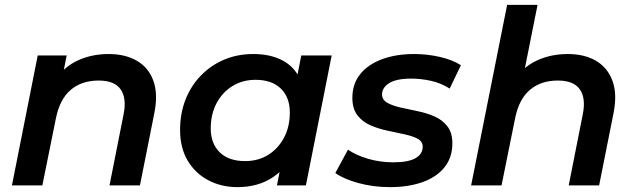

<svg xmlns="http://www.w3.org/2000/svg" viewBox="-20 -762 2612 789"><path d="M426 -540Q495 -540 543 -512Q591 -484 610.5 -429.5Q630 -375 614 -296L555 0H430L488 -293Q501 -358 476 -394.5Q451 -431 385 -431Q316 -431 271 -393Q226 -355 210 -277L154 0H29L135 -534H254L224 -382L204 -430Q242 -487 299.5 -513.5Q357 -540 426 -540Z M955 7Q890 7 836.5 -21Q783 -49 751.5 -101.5Q720 -154 720 -228Q720 -296 742.5 -353Q765 -410 806 -452Q847 -494 901.5 -517Q956 -540 1021 -540Q1088 -540 1136.5 -516Q1185 -492 1210 -443.5Q1235 -395 1233 -323Q1231 -224 1197 -149.5Q1163 -75 1102 -34Q1041 7 955 7ZM987 -100Q1041 -100 1082 -125.5Q1123 -151 1147 -196Q1171 -241 1171 -300Q1171 -362 1134 -398Q1097 -434 1030 -434Q977 -434 935.5 -408.5Q894 -383 870 -338Q846 -293 846 -234Q846 -172 883 -136Q920 -100 987 -100ZM1118 0 1142 -122 1176 -264 1193 -407 1218 -534H1343L1237 0Z M1583 7Q1513 7 1452 -10Q1391 -27 1358 -51L1410 -147Q1443 -124 1492.5 -109.5Q1542 -95 1596 -95Q1658 -95 1687.5 -112Q1717 -129 1717 -159Q1717 -181 1696 -192Q1675 -203 1642.5 -210Q1610 -217 1572.5 -225Q1535 -233 1502.5 -247Q1470 -261 1449 -288Q1428 -315 1428 -360Q1428 -417 1460 -457Q1492 -497 1549.5 -518.5Q1607 -540 1682 -540Q1736 -540 1788 -528Q1840 -516 1874 -494L1828 -398Q1792 -421 1750.5 -430Q1709 -439 1670 -439Q1609 -439 1579.5 -420.5Q1550 -402 1550 -374Q1550 -352 1571 -340Q1592 -328 1624.5 -320.5Q1657 -313 1694.5 -305.5Q1732 -298 1764.5 -284Q1797 -270 1818 -243.5Q1839 -217 1839 -173Q1839 -115 1806.5 -74.5Q1774 -34 1716 -13.5Q1658 7 1583 7Z M2313 -540Q2382 -540 2429.5 -512Q2477 -484 2497 -429.5Q2517 -375 2501 -296L2442 0H2317L2375 -293Q2388 -358 2363 -394.5Q2338 -431 2272 -431Q2203 -431 2158 -393Q2113 -355 2097 -277L2041 0H1916L2064 -742H2189L2117 -382L2091 -430Q2129 -487 2186.5 -513.5Q2244 -540 2313 -540Z"/></svg>

Font: MOST Montserrat SemiBold
Style: Italic
Weight: 600
Italic angle: -11.3°
Designer: Julieta Ulanovsky
Foundry: Julieta Ulanovsky
Version: Version 8.000;March 11, 2024;FontCreator 15.0.0.2926 64-bit